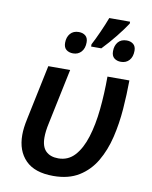

<svg xmlns="http://www.w3.org/2000/svg" viewBox="-92 -907 782 985"><g transform="rotate(10 298.5 -414.0)"><path d="M253.4 9.8Q156.7 9.8 108.9 -38.8Q61 -87.4 61 -169.9Q61 -189 63.5 -209Q65.9 -229 72.3 -258.8L131.3 -540.5H245.1L186 -258.3Q179.7 -230 177.5 -211.4Q175.3 -192.9 175.3 -177.2Q175.3 -128.9 198.5 -106.2Q221.7 -83.5 263.2 -83.5Q314.5 -83.5 348.6 -120.8Q382.8 -158.2 402.8 -222.7Q422.9 -287.1 431.2 -369.1Q439.5 -451.2 439.5 -540.5H553.7Q553.2 -467.8 547.4 -390.6Q541.5 -313.5 524.4 -241.9Q507.3 -170.4 474.1 -113.8Q440.9 -57.1 387 -23.7Q333 9.8 253.4 9.8ZM330.1 -677.7V-689.5Q345.7 -718.8 364.7 -761.2Q383.8 -803.7 396.5 -837.9H504.9V-828.1Q483.4 -795.4 451.2 -755.1Q418.9 -714.8 383.3 -677.7ZM244.6 -627Q223.1 -627 209.2 -638.2Q195.3 -649.4 195.3 -673.8Q195.3 -703.1 211.2 -721.7Q227.1 -740.2 255.4 -740.2Q276.9 -740.2 290.3 -729Q303.7 -717.8 303.7 -694.8Q303.7 -663.6 287.4 -645.3Q271 -627 244.6 -627ZM493.7 -627Q472.7 -627 458.7 -638.2Q444.8 -649.4 444.8 -673.8Q444.8 -703.1 460.4 -721.7Q476.1 -740.2 504.9 -740.2Q525.9 -740.2 539.6 -729Q553.2 -717.8 553.2 -694.8Q553.2 -663.6 537.1 -645.3Q521 -627 493.7 -627Z"/></g></svg>

Font: Open Sans SemiBold
Style: Italic
Weight: 600
Italic angle: -12°
Designer: Monotype Design Team
Foundry: Monotype Imaging Inc.
Version: Version 3.003; ttfautohint (v1.8.4)